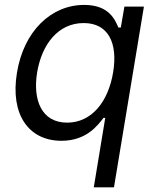

<svg xmlns="http://www.w3.org/2000/svg" viewBox="-20 -573 649 797"><path d="M369.3 204.5H453.1L577.4 -545.5H496.4L481.5 -458.8H471.6C458.1 -487.2 436.1 -552.6 329.5 -552.6C191.8 -552.6 78.5 -443.2 50.4 -271.3C21.7 -98 98.7 11.4 235.1 11.4C340.2 11.4 386.4 -54 409.8 -83.8H416.9ZM134.2 -272.7C153.4 -387.8 220.5 -477.3 327.4 -477.3C429.3 -477.3 469.8 -394.9 449.6 -272.7C429 -149.1 359.7 -63.9 258.5 -63.9C153.8 -63.9 115.1 -156.2 134.2 -272.7Z"/></svg>

Font: Magic Ui Pro
Style: Italic
Weight: 400
Italic angle: -9.39999°
Designer: Stefan Endress, Andreas Faust
Version: Version 1.000;FEAKit 1.0